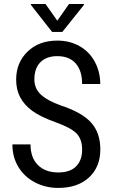

<svg xmlns="http://www.w3.org/2000/svg" viewBox="-20 -922 558 952"><path d="M387.2 -179.7Q387.2 -232.9 358.4 -261.2Q329.6 -289.6 254.4 -316.4Q179.2 -343.3 139.4 -372.8Q99.6 -402.3 79.8 -440.2Q60.1 -478 60.1 -526.9Q60.1 -611.3 116.5 -666Q172.9 -720.7 264.2 -720.7Q326.7 -720.7 375.5 -692.6Q424.3 -664.6 450.7 -614.7Q477.1 -564.9 477.1 -505.4H387.2Q387.2 -571.3 355.5 -607.4Q323.7 -643.6 264.2 -643.6Q210 -643.6 180.2 -613.3Q150.4 -583 150.4 -528.3Q150.4 -483.4 182.6 -453.1Q214.8 -422.9 282.2 -398.9Q387.2 -364.3 432.4 -313.5Q477.5 -262.7 477.5 -180.7Q477.5 -94.2 421.4 -42.2Q365.2 9.8 268.6 9.8Q206.5 9.8 154.1 -17.3Q101.6 -44.4 71.5 -93.5Q41.5 -142.6 41.5 -206.1H131.3Q131.3 -140.1 168.2 -103.5Q205.1 -66.9 268.6 -66.9Q327.6 -66.9 357.4 -97.2Q387.2 -127.4 387.2 -179.7ZM264.2 -819.3 322.3 -902.3H396V-897.5L289.1 -763.7H238.3L133.3 -897.5V-902.3H205.6Z"/></svg>

Font: Roboto Condensed
Style: Regular
Weight: 400
Designer: Google
Version: Version 2.001047; 2015